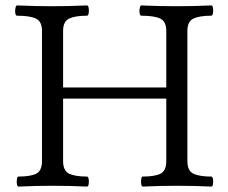

<svg xmlns="http://www.w3.org/2000/svg" viewBox="-20 -686 843 709"><path d="M48 3Q44 3 42.5 -6Q41 -15 42.5 -24.5Q44 -34 48 -34Q92 -34 113.5 -44.5Q135 -55 135 -91V-572Q135 -607 112.5 -617.5Q90 -628 43 -628Q38 -628 36.5 -637.5Q35 -647 37 -656.5Q39 -666 43 -666Q108 -663 172 -663Q237 -663 301 -666Q306 -666 307.5 -656.5Q309 -647 307.5 -637.5Q306 -628 301 -628Q258 -628 235.5 -617.5Q213 -607 213 -572V-363H594V-572Q594 -607 571.5 -617.5Q549 -628 502 -628Q497 -628 495.5 -637.5Q494 -647 496 -656.5Q498 -666 502 -666Q567 -663 631 -663Q696 -663 760 -666Q765 -666 766.5 -656.5Q768 -647 766.5 -637.5Q765 -628 760 -628Q717 -628 694.5 -617.5Q672 -607 672 -572V-91Q672 -55 694.5 -44.5Q717 -34 760 -34Q765 -34 766.5 -24.5Q768 -15 766.5 -6Q765 3 760 3Q697 0 634 0Q570 0 507 3Q503 3 501.5 -6Q500 -15 501.5 -24.5Q503 -34 507 -34Q551 -34 572.5 -44.5Q594 -55 594 -91V-322H213V-91Q213 -55 235.5 -44.5Q258 -34 301 -34Q306 -34 307.5 -24.5Q309 -15 307.5 -6Q306 3 301 3Q238 0 175 0Q111 0 48 3Z"/></svg>

Font: Junicode
Style: Regular
Weight: 400
Designer: Peter S. Baker
Version: Version 2.100; ttfautohint (v1.8.4)